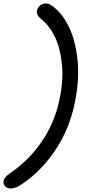

<svg xmlns="http://www.w3.org/2000/svg" viewBox="-81 -830 509 1110"><path d="M-20 259.8Q-39.1 259.8 -51.3 246.8Q-63.5 233.9 -60.1 215.8Q-57.1 196.3 -27.8 174.8Q84 100.1 160.2 -11.2Q236.3 -122.6 263.2 -255.9Q286.6 -368.7 276.9 -460.4Q267.1 -552.2 237.1 -615.5Q207 -678.7 160.2 -716.8Q127.9 -742.7 132.8 -769Q135.7 -785.6 150.6 -797.9Q165.5 -810.1 181.2 -810.1Q193.8 -810.1 203.6 -806.2Q213.4 -802.2 230 -789.1Q284.2 -746.1 320.1 -668.7Q356 -591.3 367.4 -481.2Q378.9 -371.1 352.1 -238.8Q321.8 -87.9 241 34.9Q160.2 157.7 44.9 234.9Q9.8 259.8 -20 259.8Z"/></svg>

Font: Shantell Sans Normal
Style: Italic
Weight: 400
Italic angle: -11.31°
Designer: Stephen Nixon, Anya Danilova, Shantell Martin
Foundry: Arrow Type
Version: Version 1.006;[559af2be0]